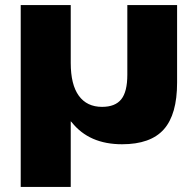

<svg xmlns="http://www.w3.org/2000/svg" viewBox="-20 -560 777 760"><path d="M681 -540V-233Q681 -107 628.5 -48Q576 11 463 11Q333 11 264 -76Q262 -78 260 -80V180H62V-540H260V-311Q260 -225 292 -181Q324 -137 384 -137Q436 -137 460 -167Q484 -197 484 -264V-540Z"/></svg>

Font: Pathway Extreme 8pt Thin 12pt ExtraBold
Style: Regular
Weight: 800
Version: Version 1.001;gftools[0.9.26]